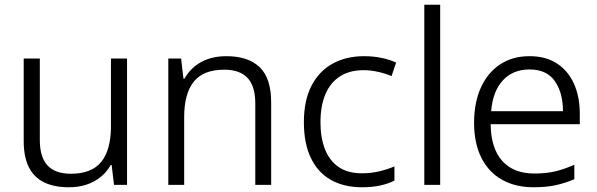

<svg xmlns="http://www.w3.org/2000/svg" viewBox="-20 -780 2520 810"><path d="M516 -533V0H461L451 -84H447Q432 -56 406 -34.5Q380 -13 346 -1.5Q312 10 270 10Q208 10 165.5 -11Q123 -32 101.5 -75Q80 -118 80 -184V-533H148V-189Q148 -117 180.5 -82Q213 -47 279 -47Q367 -47 407.5 -97.5Q448 -148 448 -247V-533Z M935 -543Q1027 -543 1075.5 -496.5Q1124 -450 1124 -348V0H1057V-344Q1057 -416 1024.5 -451Q992 -486 926 -486Q838 -486 797.5 -435.5Q757 -385 757 -286V0H690V-533H744L754 -448H758Q774 -477 799.5 -498.5Q825 -520 859 -531.5Q893 -543 935 -543Z M1507 10Q1431 10 1376 -21Q1321 -52 1291.5 -113.5Q1262 -175 1262 -264Q1262 -357 1294.5 -419Q1327 -481 1384 -512Q1441 -543 1516 -543Q1556 -543 1591 -535.5Q1626 -528 1651 -516L1632 -459Q1606 -470 1574.5 -477Q1543 -484 1515 -484Q1455 -484 1414.5 -458Q1374 -432 1353 -383Q1332 -334 1332 -264Q1332 -199 1351 -150.5Q1370 -102 1408.5 -75.5Q1447 -49 1506 -49Q1547 -49 1581.5 -57.5Q1616 -66 1644 -78V-18Q1618 -5 1584.5 2.5Q1551 10 1507 10Z M1837 0H1770V-760H1837Z M2214 -543Q2283 -543 2330 -512Q2377 -481 2401.5 -426.5Q2426 -372 2426 -300V-256H2050Q2051 -155 2098.5 -101.5Q2146 -48 2234 -48Q2284 -48 2322 -57Q2360 -66 2403 -85V-24Q2363 -7 2323.5 1.5Q2284 10 2231 10Q2153 10 2096.5 -22.5Q2040 -55 2010 -116Q1980 -177 1980 -262Q1980 -346 2008 -409Q2036 -472 2088.5 -507.5Q2141 -543 2214 -543ZM2214 -487Q2144 -487 2101.5 -441Q2059 -395 2052 -311H2355Q2355 -389 2320.5 -438Q2286 -487 2214 -487Z"/></svg>

Font: Noto Sans Syriac Eastern Light
Style: Regular
Weight: 300
Designer: Patrick Giasson and the Monotype Design Team
Foundry: Monotype Imaging Inc.
Version: Version 3.001